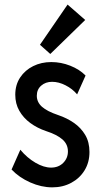

<svg xmlns="http://www.w3.org/2000/svg" viewBox="-20 -807 445 835"><path d="M207.5 7.8Q159.7 7.8 111.3 -13.7Q63 -35.2 30.3 -69.8L68.4 -155.8Q97.7 -120.6 134 -99.4Q170.4 -78.1 202.1 -78.1Q234.4 -78.1 254.9 -98.6Q275.4 -119.1 275.4 -148.4Q275.4 -179.7 251.5 -200.7Q227.5 -221.7 180.7 -236.8Q141.6 -250 111.6 -272.2Q81.5 -294.4 64 -325.2Q46.4 -356 46.4 -395Q46.4 -438 67.6 -470Q88.9 -502 124.3 -519.5Q159.7 -537.1 203.1 -537.1Q245.6 -537.1 285.6 -521.2Q325.7 -505.4 352.1 -478.5L315.4 -396.5Q294.9 -420.9 265.1 -436Q235.4 -451.2 206.5 -451.2Q178.2 -451.2 159.2 -434.6Q140.1 -418 140.1 -390.6Q140.1 -362.8 162.4 -342.8Q184.6 -322.8 233.9 -306.2Q270.5 -293.9 301.3 -272.7Q332 -251.5 350.6 -220.2Q369.1 -189 369.1 -146Q369.1 -101.1 347.9 -66.4Q326.7 -31.7 290 -12Q253.4 7.8 207.5 7.8ZM198.7 -572.3 153.8 -612.3 273.9 -787.1 350.6 -720.2Z"/></svg>

Font: Reddit Sans Condensed Medium
Style: Regular
Weight: 500
Designer: Stephen Hutchings
Foundry: Reddit
Version: Version 1.014